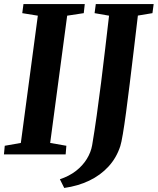

<svg xmlns="http://www.w3.org/2000/svg" viewBox="-26 -763 780 949"><path d="M-6.5 0 -2.5 -42.5 77 -56.5 161 -685.5 84 -698 90 -743H393L388 -698L306 -685.5L222 -56.5L302 -42.5L298.5 0ZM291.5 166 270 123Q316.5 107.5 349.8 81.5Q383 55.5 403.2 22.5Q423.5 -10.5 429.5 -45.5Q441 -113.5 452 -191.8Q463 -270 473.5 -353.5Q484 -437 493.8 -521.2Q503.5 -605.5 513 -685.5L441.5 -698L447.5 -743H733.5L727.5 -698L655.5 -686Q645 -597.5 634.8 -511.5Q624.5 -425.5 615 -347.8Q605.5 -270 597 -206.8Q588.5 -143.5 581.2 -100.5Q574 -57.5 568.5 -40.5Q549.5 17.5 510.2 60.2Q471 103 415.2 129.8Q359.5 156.5 291.5 166Z"/></svg>

Font: Merriweather 36pt
Style: Bold Italic
Weight: 700
Italic angle: -7.8°
Version: Version 2.101